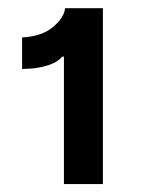

<svg xmlns="http://www.w3.org/2000/svg" viewBox="-20 -820 352 476"><path d="M235.1 -363.6H138.5V-679.7H134.2Q130.3 -674.4 122.2 -668.9Q114 -663.4 101.4 -658.9Q88.8 -654.5 72.1 -651.8Q55.4 -649.1 34.8 -649.1V-727.3Q82.7 -729.4 111.2 -752.8Q139.2 -776.3 141.3 -799.7H235.1Z"/></svg>

Font: Linik Sans SemiBold
Style: Regular
Weight: 600
Designer: Fonts by Rasmus Andersson / Changes by Cristiano Sobral with parts from Marc Monis
Foundry: rsms
Version: Version 3.020; ttfautohint (v1.6)